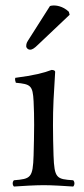

<svg xmlns="http://www.w3.org/2000/svg" viewBox="-20 -678 307 703"><path d="M163 -656 87.4 -537C79.3 -524.2 76 -520.2 76 -509C76 -502 83 -496 90 -496C97 -496 105 -500 120 -515L235 -624L232 -635C209 -657 183.4 -658 177 -658C172 -658 166 -657 163 -656ZM176 -109C174.9 -139 174 -189.5 174 -219.5C174 -249.5 174.5 -281 176 -311.3C178.5 -360.9 182 -415 182 -415C182 -419 177 -422 169 -422C140.5 -411 105 -402 36 -393C34 -387 36 -381 38 -375C92.5 -369.9 100 -365 103 -307C104.5 -277 105 -250.5 105 -220.5C105 -190.5 103.9 -139 103 -109C100.5 -26 92 -23 31 -18C25 -12 25 -1 31 5C57 3 110.3 0 140 0C171 0 218 3 248 5C254 -1 254 -12 248 -18C187 -22 179 -25 176 -109Z"/></svg>

Font: Libertinus Serif Display
Style: Regular
Weight: 400
Designer: Philipp H. Poll
Foundry: Khaled Hosny
Version: Version 6.1